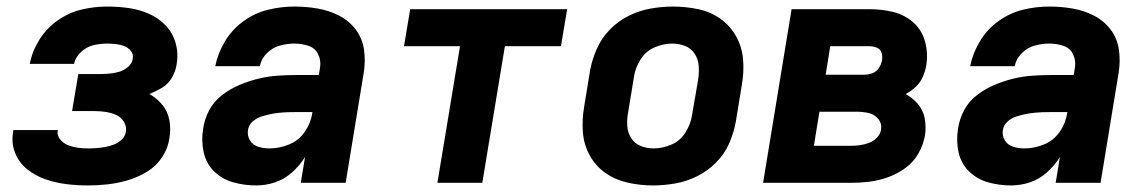

<svg xmlns="http://www.w3.org/2000/svg" viewBox="-20 -558 3496 586"><path d="M249 8Q279 8 309.5 4.5Q340 1 370.5 -8Q401 -17 429 -34Q457 -51 475 -78.5Q493 -106 497 -136Q502 -164 497 -191Q492 -218 475.5 -238Q459 -258 436 -271Q456 -279 475 -290.5Q494 -302 505 -321.5Q516 -341 519 -361Q525 -395 516 -426.5Q507 -458 485.5 -480.5Q464 -503 434.5 -516Q405 -529 372.5 -533.5Q340 -538 307 -538Q268 -538 229.5 -529Q191 -520 156.5 -496Q122 -472 100 -436.5Q78 -401 71 -363H206Q210 -383 227 -399Q244 -415 265 -420Q286 -425 307 -425Q320 -425 333.5 -423.5Q347 -422 359 -417.5Q371 -413 379.5 -402.5Q388 -392 385 -378Q383 -364 370.5 -353.5Q358 -343 344 -339Q330 -335 315.5 -333.5Q301 -332 287 -332H219L200 -219H268Q285 -219 302 -216.5Q319 -214 334 -207.5Q349 -201 358 -186.5Q367 -172 364 -155Q362 -142 351.5 -132Q341 -122 328 -117Q315 -112 301.5 -109.5Q288 -107 275 -106Q262 -105 249 -105Q233 -105 218 -107Q203 -109 188.5 -114.5Q174 -120 164 -132Q154 -144 156 -159L157 -161H21Q20 -158 20 -154Q14 -121 26.5 -90.5Q39 -60 64 -40.5Q89 -21 119.5 -10.5Q150 0 183 4Q216 8 249 8Z M762 8Q791 8 819.5 -1.5Q848 -11 871.5 -32Q895 -53 911 -79L898 0H1035L1090 -335Q1096 -371 1091 -406Q1086 -441 1065.5 -468Q1045 -495 1014.5 -510.5Q984 -526 949.5 -532Q915 -538 878 -538Q839 -538 799 -528.5Q759 -519 724 -494Q689 -469 667 -432.5Q645 -396 637 -356H773Q777 -378 794.5 -395.5Q812 -413 834.5 -419Q857 -425 878 -425Q900 -425 920.5 -418.5Q941 -412 950.5 -393.5Q960 -375 957 -353L953 -329H885Q856 -329 827 -327Q798 -325 769 -318Q740 -311 711.5 -299Q683 -287 658 -268Q633 -249 618.5 -221.5Q604 -194 600 -165Q594 -129 601.5 -94Q609 -59 633.5 -35Q658 -11 692 -1.5Q726 8 762 8ZM803 -105Q785 -105 768.5 -110Q752 -115 743 -129.5Q734 -144 737 -162Q739 -176 750.5 -186.5Q762 -197 775.5 -201.5Q789 -206 802.5 -209Q816 -212 830 -213.5Q844 -215 857.5 -215.5Q871 -216 885 -216H934L933 -213Q929 -183 910.5 -156Q892 -129 862 -117Q832 -105 803 -105Z M1315 0H1452L1521 -417H1692L1711 -530H1232L1213 -417H1384Z M1973 8Q2006 8 2040.5 2Q2075 -4 2107.5 -20Q2140 -36 2166 -62.5Q2192 -89 2206 -121.5Q2220 -154 2226 -188L2244 -298Q2251 -337 2248 -375.5Q2245 -414 2227 -446.5Q2209 -479 2179 -500.5Q2149 -522 2111 -530Q2073 -538 2034 -538Q2001 -538 1966.5 -532Q1932 -526 1899.5 -510Q1867 -494 1841.5 -468Q1816 -442 1801.5 -409Q1787 -376 1781 -343L1763 -233Q1756 -193 1759 -154.5Q1762 -116 1780 -83.5Q1798 -51 1828 -30Q1858 -9 1896 -0.5Q1934 8 1973 8ZM1975 -105Q1954 -105 1935.5 -112.5Q1917 -120 1906.5 -136.5Q1896 -153 1894.5 -173.5Q1893 -194 1897 -214L1915 -324Q1919 -351 1935 -376.5Q1951 -402 1978 -413.5Q2005 -425 2032 -425Q2053 -425 2071.5 -417.5Q2090 -410 2100.5 -393.5Q2111 -377 2112.5 -357Q2114 -337 2111 -316L2092 -206Q2088 -179 2072 -153.5Q2056 -128 2029 -116.5Q2002 -105 1975 -105Z M2309 0H2578Q2606 0 2634 -3.5Q2662 -7 2690 -17Q2718 -27 2743 -45Q2768 -63 2783 -89.5Q2798 -116 2803 -144Q2807 -170 2802.5 -195.5Q2798 -221 2782 -240Q2766 -259 2744 -271Q2761 -280 2775 -293Q2789 -306 2796.5 -323.5Q2804 -341 2807 -358Q2813 -395 2803.5 -430.5Q2794 -466 2767.5 -489.5Q2741 -513 2706 -521.5Q2671 -530 2633 -530H2396ZM2500 -330 2514 -417H2633Q2645 -417 2656 -412.5Q2667 -408 2670.5 -397Q2674 -386 2672 -374Q2670 -362 2662.5 -350.5Q2655 -339 2642.5 -334.5Q2630 -330 2618 -330ZM2464 -113 2481 -217H2596Q2614 -217 2631.5 -213Q2649 -209 2660.5 -195Q2672 -181 2669 -162Q2667 -149 2656.5 -138Q2646 -127 2632.5 -122Q2619 -117 2605 -115Q2591 -113 2577 -113Z M3066 8Q3095 8 3123.5 -1.5Q3152 -11 3175.5 -32Q3199 -53 3215 -79L3202 0H3339L3394 -335Q3400 -371 3395 -406Q3390 -441 3369.5 -468Q3349 -495 3318.5 -510.5Q3288 -526 3253.5 -532Q3219 -538 3182 -538Q3143 -538 3103 -528.5Q3063 -519 3028 -494Q2993 -469 2971 -432.5Q2949 -396 2941 -356H3077Q3081 -378 3098.5 -395.5Q3116 -413 3138.5 -419Q3161 -425 3182 -425Q3204 -425 3224.5 -418.5Q3245 -412 3254.5 -393.5Q3264 -375 3261 -353L3257 -329H3189Q3160 -329 3131 -327Q3102 -325 3073 -318Q3044 -311 3015.5 -299Q2987 -287 2962 -268Q2937 -249 2922.5 -221.5Q2908 -194 2904 -165Q2898 -129 2905.5 -94Q2913 -59 2937.5 -35Q2962 -11 2996 -1.5Q3030 8 3066 8ZM3107 -105Q3089 -105 3072.5 -110Q3056 -115 3047 -129.5Q3038 -144 3041 -162Q3043 -176 3054.5 -186.5Q3066 -197 3079.5 -201.5Q3093 -206 3106.5 -209Q3120 -212 3134 -213.5Q3148 -215 3161.5 -215.5Q3175 -216 3189 -216H3238L3237 -213Q3233 -183 3214.5 -156Q3196 -129 3166 -117Q3136 -105 3107 -105Z"/></svg>

Font: Iosevka Sparkle XBdObl
Style: Regular
Weight: 800
Italic angle: -9°
Designer: Belleve Invis
Foundry: Belleve Invis
Version: Version 4.5.0; ttfautohint (v1.8.3)